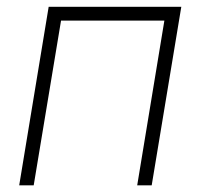

<svg xmlns="http://www.w3.org/2000/svg" viewBox="-20 -556 602 576"><path d="M523.9 -535.6 435.1 0H391.6L473.1 -494.1H163.1L81.1 0H37.6L126 -535.6Z"/></svg>

Font: Inter 20pt ExtraLight
Style: Italic
Weight: 250
Italic angle: -9.3988°
Version: Version 4.001;git-66647c0bb